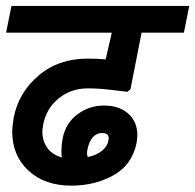

<svg xmlns="http://www.w3.org/2000/svg" viewBox="-50 -602 640 629"><path d="M91.2 -192.5Q88.8 -177.5 88.8 -170Q88.8 -140 105 -117.5Q121.2 -95 152.5 -86.2Q151.2 -92.5 151.2 -108.8Q151.2 -125 155 -147.5Q165 -198.8 203.8 -227.5Q242.5 -256.2 290 -256.2Q341.2 -256.2 370.6 -229.4Q400 -202.5 400 -158.8Q400 -151.2 397.5 -133.8Q382.5 -61.2 321.2 -27.5Q260 6.2 183.8 6.2Q96.2 6.2 43.1 -43.1Q-10 -92.5 -10 -171.2Q-10 -185 -5 -217.5Q11.2 -298.8 76.2 -354.4Q141.2 -410 237.5 -410Q265 -410 296.2 -407.5L316.2 -495H-30L-12.5 -582.5H570L552.5 -495H413.8L377.5 -310L367.5 -301.2Q356.2 -302.5 315 -307.5Q273.8 -312.5 237.5 -312.5Q182.5 -312.5 141.9 -279.4Q101.2 -246.2 91.2 -192.5ZM235 -100Q235 -95 237.5 -87.5Q267.5 -93.8 285 -108.8Q302.5 -123.8 305 -141.2L306.2 -148.8Q306.2 -166.2 285 -166.2Q247.5 -166.2 236.2 -111.2Z"/></svg>

Font: Cambay
Style: Bold Italic
Weight: 700
Italic angle: -11°
Designer: Pooja Saxena
Foundry: Pooja Saxena
Version: Version 1.006;PS 001.006;hotconv 1.0.70;makeotf.lib2.5.58329